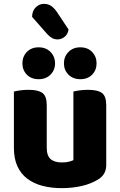

<svg xmlns="http://www.w3.org/2000/svg" viewBox="-20 -958 622 994"><path d="M52 -484Q63 -487 83.5 -490Q104 -493 128 -493Q178 -493 200 -476.5Q222 -460 222 -413V-193Q222 -152 242 -134.5Q262 -117 300 -117Q323 -117 337.5 -121Q352 -125 360 -129V-484Q371 -487 391.5 -490Q412 -493 436 -493Q486 -493 508 -476.5Q530 -460 530 -413V-104Q530 -54 488 -29Q453 -7 404.5 4.5Q356 16 299 16Q245 16 199.5 4Q154 -8 121 -33Q88 -58 70 -97.5Q52 -137 52 -193ZM265 -630Q265 -595 241.5 -571.5Q218 -548 180 -548Q142 -548 119 -571.5Q96 -595 96 -630Q96 -665 119 -689Q142 -713 180 -713Q218 -713 241.5 -689Q265 -665 265 -630ZM480 -630Q480 -595 457 -571.5Q434 -548 396 -548Q358 -548 334.5 -571.5Q311 -595 311 -630Q311 -665 334.5 -689Q358 -713 396 -713Q434 -713 457 -689Q480 -665 480 -630ZM146 -871Q147 -903 165.5 -920.5Q184 -938 207 -938Q229 -938 244.5 -927.5Q260 -917 274 -897L335 -805Q331 -780 314 -767Q297 -754 278 -754Q262 -754 249.5 -761Q237 -768 224 -782Z"/></svg>

Font: Baloo Bhaina 2 ExtraBold
Style: Regular
Weight: 800
Designer: Yesha Goshar, Manish Minz, Shuchita Grover and Ek Type
Foundry: Ek Type
Version: Version 1.640;hotconv 1.0.111;makeotfexe 2.5.65597; ttfautoh